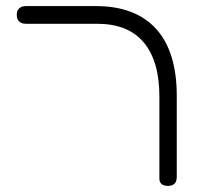

<svg xmlns="http://www.w3.org/2000/svg" viewBox="-20 -600 673 630"><path d="M532 10Q523 10 516.5 7.5Q510 5 506.5 -0.5Q503 -6 503 -13V-283Q503 -342 490 -386.5Q477 -431 451 -461.5Q425 -492 387 -507Q349 -522 298 -522H65Q55 -522 48.5 -525.5Q42 -529 38.5 -535.5Q35 -542 35 -551Q35 -561 38.5 -567Q42 -573 48.5 -576.5Q55 -580 64 -580H295Q360 -580 409.5 -561Q459 -542 492.5 -505Q526 -468 543 -413Q560 -358 560 -286V-20Q560 -10 557 -3.5Q554 3 547.5 6.5Q541 10 532 10Z"/></svg>

Font: Fredoka SemiExpanded Light
Style: Regular
Weight: 300
Width: 6
Designer: Ben Nathan
Foundry: Milena B. Brandão, Ben Nathan
Version: Version 2.001